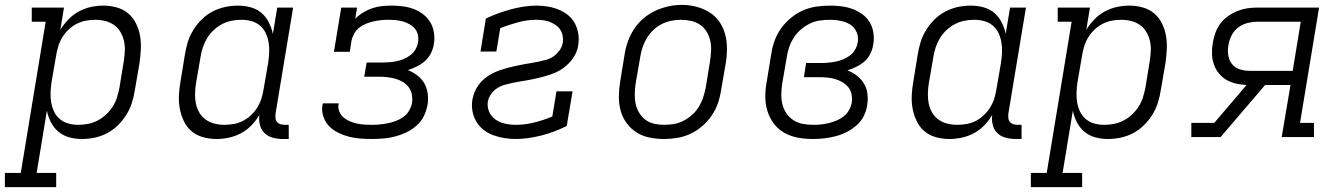

<svg xmlns="http://www.w3.org/2000/svg" viewBox="-67 -561 5487 786"><path d="M-47 205V147H18L120 -472H63V-530H195L180 -439Q194 -462 213.5 -482Q233 -502 256.5 -514.5Q280 -527 305.5 -532.5Q331 -538 356 -538Q384 -538 411 -530.5Q438 -523 458 -506Q478 -489 490 -464.5Q502 -440 506.5 -413.5Q511 -387 509.5 -358.5Q508 -330 504 -302L485 -192Q481 -166 473 -140.5Q465 -115 450.5 -91.5Q436 -68 415.5 -48Q395 -28 371 -15.5Q347 -3 320.5 2.5Q294 8 268 8Q241 8 216 1Q191 -6 172 -22Q153 -38 141.5 -60.5Q130 -83 125 -108L83 147H163V205ZM253 -50Q274 -50 294 -54Q314 -58 332.5 -67.5Q351 -77 367 -92Q383 -107 394.5 -125Q406 -143 412 -162.5Q418 -182 422 -202L440 -312Q443 -332 444 -353Q445 -374 440.5 -393.5Q436 -413 426 -430Q416 -447 400 -458.5Q384 -470 364 -475Q344 -480 323 -480Q304 -480 285 -476.5Q266 -473 248 -464Q230 -455 214.5 -440.5Q199 -426 188.5 -409Q178 -392 172 -373Q166 -354 163 -335L144 -225Q141 -204 140 -183Q139 -162 142.5 -142Q146 -122 154.5 -104Q163 -86 178 -73.5Q193 -61 212.5 -55.5Q232 -50 253 -50Z M819 8Q791 8 764 0.5Q737 -7 717 -24Q697 -41 685.5 -65.5Q674 -90 669 -116.5Q664 -143 665.5 -171.5Q667 -200 672 -228L690 -338Q694 -364 702 -389.5Q710 -415 724.5 -438.5Q739 -462 759.5 -482Q780 -502 804.5 -514.5Q829 -527 855 -532.5Q881 -538 907 -538Q934 -538 959.5 -531Q985 -524 1003.5 -508Q1022 -492 1033.5 -469.5Q1045 -447 1050 -422L1068 -530H1133L1061 -96Q1060 -86 1061 -77Q1062 -68 1067.5 -61.5Q1073 -55 1081.5 -52.5Q1090 -50 1099 -50H1115V8H1090Q1069 8 1049 2.5Q1029 -3 1015.5 -16.5Q1002 -30 997 -50Q992 -70 995 -91Q982 -68 962.5 -48Q943 -28 919.5 -15.5Q896 -3 870 2.5Q844 8 819 8ZM852 -50Q871 -50 890.5 -53.5Q910 -57 927.5 -66Q945 -75 960.5 -89.5Q976 -104 986.5 -121Q997 -138 1003 -157Q1009 -176 1012 -195L1031 -305Q1034 -326 1035 -347Q1036 -368 1032.5 -388Q1029 -408 1020.5 -426Q1012 -444 997 -456.5Q982 -469 962.5 -474.5Q943 -480 922 -480Q901 -480 881 -476Q861 -472 842.5 -462.5Q824 -453 808 -438Q792 -423 781 -405Q770 -387 763.5 -367.5Q757 -348 754 -328L735 -218Q732 -198 731.5 -177Q731 -156 735 -136.5Q739 -117 749 -100Q759 -83 775 -71.5Q791 -60 811 -55Q831 -50 852 -50Z M1455 8Q1431 8 1406.5 6Q1382 4 1359.5 -2Q1337 -8 1316 -18.5Q1295 -29 1279.5 -45.5Q1264 -62 1256.5 -85Q1249 -108 1253 -131Q1254 -133 1254 -134.5Q1254 -136 1255 -138H1319Q1319 -137 1319 -136Q1319 -135 1319 -134Q1316 -119 1322 -104.5Q1328 -90 1339 -80.5Q1350 -71 1364 -65Q1378 -59 1393 -55.5Q1408 -52 1423.5 -51Q1439 -50 1455 -50Q1471 -50 1487.5 -51.5Q1504 -53 1521 -56.5Q1538 -60 1554 -66Q1570 -72 1584.5 -82.5Q1599 -93 1608 -108.5Q1617 -124 1620 -141Q1622 -158 1619 -174.5Q1616 -191 1606 -204Q1596 -217 1582 -225.5Q1568 -234 1552 -238.5Q1536 -243 1519 -245Q1502 -247 1485 -247H1424L1434 -305H1494Q1509 -305 1524 -306Q1539 -307 1554.5 -310Q1570 -313 1584.5 -319Q1599 -325 1612 -334.5Q1625 -344 1633.5 -358Q1642 -372 1644 -387Q1647 -402 1644 -417Q1641 -432 1632 -443Q1623 -454 1610 -461.5Q1597 -469 1583 -473Q1569 -477 1553.5 -478.5Q1538 -480 1523 -480Q1508 -480 1493 -478.5Q1478 -477 1462.5 -473.5Q1447 -470 1432 -464Q1417 -458 1404 -448Q1391 -438 1383 -423.5Q1375 -409 1372 -394L1365 -349H1300L1330 -530H1395L1387 -484Q1402 -499 1420 -510Q1438 -521 1457.5 -527.5Q1477 -534 1496.5 -536Q1516 -538 1536 -538Q1559 -538 1582.5 -535Q1606 -532 1627 -524Q1648 -516 1666 -502Q1684 -488 1695 -469Q1706 -450 1709.5 -426.5Q1713 -403 1709 -380Q1706 -361 1697 -343Q1688 -325 1673 -311.5Q1658 -298 1639.5 -289Q1621 -280 1603 -274Q1623 -266 1641 -252.5Q1659 -239 1670 -220Q1681 -201 1684 -177.5Q1687 -154 1683 -131Q1679 -108 1668 -85.5Q1657 -63 1637.5 -46Q1618 -29 1595.5 -18.5Q1573 -8 1549.5 -2Q1526 4 1502 6Q1478 8 1455 8Z M2044 8Q2020 8 1996 4Q1972 0 1951 -8Q1930 -16 1912 -30Q1894 -44 1882.5 -64Q1871 -84 1867 -107Q1863 -130 1867 -154Q1870 -170 1876.5 -185.5Q1883 -201 1893.5 -215Q1904 -229 1917.5 -240Q1931 -251 1946 -259Q1961 -267 1977 -272.5Q1993 -278 2009 -282.5Q2025 -287 2041 -290.5Q2057 -294 2073 -297Q2089 -300 2105 -302.5Q2121 -305 2137.5 -308.5Q2154 -312 2170 -316.5Q2186 -321 2200 -331Q2214 -341 2224 -355.5Q2234 -370 2237 -386Q2239 -400 2236.5 -414Q2234 -428 2226.5 -439.5Q2219 -451 2208 -458.5Q2197 -466 2184.5 -471Q2172 -476 2157.5 -478Q2143 -480 2129 -480Q2092 -480 2054.5 -470Q2017 -460 1981 -446L1965 -350H1900L1922 -485Q1947 -497 1973 -506.5Q1999 -516 2025 -523Q2051 -530 2078 -534Q2105 -538 2131 -538Q2154 -538 2177 -534Q2200 -530 2220.5 -521.5Q2241 -513 2258.5 -499Q2276 -485 2286.5 -465Q2297 -445 2300.5 -422Q2304 -399 2300 -376Q2298 -360 2291 -344.5Q2284 -329 2273.5 -315.5Q2263 -302 2250 -291Q2237 -280 2222 -271.5Q2207 -263 2191 -257.5Q2175 -252 2159 -247.5Q2143 -243 2127 -239.5Q2111 -236 2095 -233Q2079 -230 2062.5 -227.5Q2046 -225 2030 -221.5Q2014 -218 1998 -213.5Q1982 -209 1967.5 -199.5Q1953 -190 1943 -175.5Q1933 -161 1930 -145Q1928 -130 1931.5 -115.5Q1935 -101 1943 -90Q1951 -79 1962.5 -71Q1974 -63 1987.5 -58.5Q2001 -54 2016 -52Q2031 -50 2045 -50Q2082 -50 2120 -59.5Q2158 -69 2194 -84L2211 -187H2277L2253 -45Q2228 -33 2202 -23Q2176 -13 2150 -6.5Q2124 0 2097 4Q2070 8 2044 8Z M2651 8Q2621 8 2591.5 2Q2562 -4 2538 -19.5Q2514 -35 2497.5 -58Q2481 -81 2473.5 -109Q2466 -137 2466.5 -167.5Q2467 -198 2472 -228L2490 -338Q2494 -365 2503.5 -391.5Q2513 -418 2529 -442.5Q2545 -467 2567.5 -486Q2590 -505 2616 -517Q2642 -529 2669.5 -535Q2697 -541 2724 -541Q2755 -541 2783.5 -533.5Q2812 -526 2836.5 -511Q2861 -496 2877.5 -472.5Q2894 -449 2901.5 -421Q2909 -393 2909 -362.5Q2909 -332 2904 -302L2885 -192Q2881 -165 2872 -138.5Q2863 -112 2846.5 -88Q2830 -64 2807.5 -44.5Q2785 -25 2759 -13Q2733 -1 2705.5 3.5Q2678 8 2651 8ZM2652 -50Q2673 -50 2693 -53.5Q2713 -57 2732 -67Q2751 -77 2767 -91.5Q2783 -106 2794 -124Q2805 -142 2811.5 -162Q2818 -182 2822 -202L2840 -312Q2843 -333 2844 -354Q2845 -375 2840.5 -394.5Q2836 -414 2825.5 -431.5Q2815 -449 2798.5 -460Q2782 -471 2762 -475.5Q2742 -480 2721 -480Q2701 -480 2681 -476Q2661 -472 2642 -462.5Q2623 -453 2607.5 -438Q2592 -423 2581 -405Q2570 -387 2563.5 -367.5Q2557 -348 2554 -328L2535 -218Q2532 -198 2531.5 -177Q2531 -156 2535 -136.5Q2539 -117 2549.5 -99.5Q2560 -82 2575.5 -70.5Q2591 -59 2611 -54.5Q2631 -50 2652 -50Z M3260 8Q3229 8 3199 2.5Q3169 -3 3143.5 -17.5Q3118 -32 3100.5 -55.5Q3083 -79 3074.5 -107Q3066 -135 3066 -166Q3066 -197 3072 -228L3090 -338Q3094 -366 3103.5 -393Q3113 -420 3130 -444Q3147 -468 3170.5 -487.5Q3194 -507 3220.5 -518.5Q3247 -530 3275 -534Q3303 -538 3331 -538Q3355 -538 3378.5 -535Q3402 -532 3423.5 -524Q3445 -516 3463.5 -502.5Q3482 -489 3493.5 -469.5Q3505 -450 3508.5 -426.5Q3512 -403 3508 -379Q3505 -360 3496.5 -342Q3488 -324 3473 -310.5Q3458 -297 3439.5 -288Q3421 -279 3402 -273Q3423 -265 3440.5 -251.5Q3458 -238 3469.5 -219.5Q3481 -201 3484 -177.5Q3487 -154 3483 -131Q3480 -108 3469 -86Q3458 -64 3439 -47.5Q3420 -31 3398 -20Q3376 -9 3352.5 -3Q3329 3 3306 5.5Q3283 8 3260 8ZM3262 -50Q3278 -50 3293.5 -51.5Q3309 -53 3325.5 -57Q3342 -61 3357.5 -67.5Q3373 -74 3386.5 -84.5Q3400 -95 3408.5 -110Q3417 -125 3420 -141Q3422 -158 3419 -174.5Q3416 -191 3406 -203.5Q3396 -216 3381.5 -224.5Q3367 -233 3351.5 -237.5Q3336 -242 3319 -243.5Q3302 -245 3284 -245H3224L3233 -303H3294Q3309 -303 3324 -304.5Q3339 -306 3354.5 -309Q3370 -312 3384.5 -318Q3399 -324 3412 -333.5Q3425 -343 3433.5 -357.5Q3442 -372 3444 -387Q3447 -401 3444 -415.5Q3441 -430 3433 -441.5Q3425 -453 3413.5 -460.5Q3402 -468 3388.5 -472Q3375 -476 3360 -478Q3345 -480 3330 -480Q3310 -480 3289 -477Q3268 -474 3248.5 -464.5Q3229 -455 3212 -440.5Q3195 -426 3183 -407.5Q3171 -389 3164 -369Q3157 -349 3154 -328L3135 -218Q3132 -197 3131.5 -175.5Q3131 -154 3136 -134Q3141 -114 3152.5 -97Q3164 -80 3181 -69Q3198 -58 3219 -54Q3240 -50 3262 -50Z M3819 8Q3791 8 3764 0.5Q3737 -7 3717 -24Q3697 -41 3685.5 -65.5Q3674 -90 3669 -116.5Q3664 -143 3665.5 -171.5Q3667 -200 3672 -228L3690 -338Q3694 -364 3702 -389.5Q3710 -415 3724.5 -438.5Q3739 -462 3759.5 -482Q3780 -502 3804.5 -514.5Q3829 -527 3855 -532.5Q3881 -538 3907 -538Q3934 -538 3959.5 -531Q3985 -524 4003.5 -508Q4022 -492 4033.5 -469.5Q4045 -447 4050 -422L4068 -530H4133L4061 -96Q4060 -86 4061 -77Q4062 -68 4067.5 -61.5Q4073 -55 4081.5 -52.5Q4090 -50 4099 -50H4115V8H4090Q4069 8 4049 2.5Q4029 -3 4015.5 -16.5Q4002 -30 3997 -50Q3992 -70 3995 -91Q3982 -68 3962.5 -48Q3943 -28 3919.5 -15.5Q3896 -3 3870 2.5Q3844 8 3819 8ZM3852 -50Q3871 -50 3890.5 -53.5Q3910 -57 3927.5 -66Q3945 -75 3960.5 -89.5Q3976 -104 3986.5 -121Q3997 -138 4003 -157Q4009 -176 4012 -195L4031 -305Q4034 -326 4035 -347Q4036 -368 4032.5 -388Q4029 -408 4020.5 -426Q4012 -444 3997 -456.5Q3982 -469 3962.5 -474.5Q3943 -480 3922 -480Q3901 -480 3881 -476Q3861 -472 3842.5 -462.5Q3824 -453 3808 -438Q3792 -423 3781 -405Q3770 -387 3763.5 -367.5Q3757 -348 3754 -328L3735 -218Q3732 -198 3731.5 -177Q3731 -156 3735 -136.5Q3739 -117 3749 -100Q3759 -83 3775 -71.5Q3791 -60 3811 -55Q3831 -50 3852 -50Z M4153 205V147H4218L4320 -472H4263V-530H4395L4380 -439Q4394 -462 4413.5 -482Q4433 -502 4456.5 -514.5Q4480 -527 4505.5 -532.5Q4531 -538 4556 -538Q4584 -538 4611 -530.5Q4638 -523 4658 -506Q4678 -489 4690 -464.5Q4702 -440 4706.5 -413.5Q4711 -387 4709.5 -358.5Q4708 -330 4704 -302L4685 -192Q4681 -166 4673 -140.5Q4665 -115 4650.5 -91.5Q4636 -68 4615.5 -48Q4595 -28 4571 -15.5Q4547 -3 4520.5 2.5Q4494 8 4468 8Q4441 8 4416 1Q4391 -6 4372 -22Q4353 -38 4341.5 -60.5Q4330 -83 4325 -108L4283 147H4363V205ZM4453 -50Q4474 -50 4494 -54Q4514 -58 4532.5 -67.5Q4551 -77 4567 -92Q4583 -107 4594.5 -125Q4606 -143 4612 -162.5Q4618 -182 4622 -202L4640 -312Q4643 -332 4644 -353Q4645 -374 4640.5 -393.5Q4636 -413 4626 -430Q4616 -447 4600 -458.5Q4584 -470 4564 -475Q4544 -480 4523 -480Q4504 -480 4485 -476.5Q4466 -473 4448 -464Q4430 -455 4414.5 -440.5Q4399 -426 4388.5 -409Q4378 -392 4372 -373Q4366 -354 4363 -335L4344 -225Q4341 -204 4340 -183Q4339 -162 4342.5 -142Q4346 -122 4354.5 -104Q4363 -86 4378 -73.5Q4393 -61 4412.5 -55.5Q4432 -50 4453 -50Z M4810 0V-58H4904L5036 -213Q5014 -214 4992.5 -219Q4971 -224 4953 -234.5Q4935 -245 4922 -261.5Q4909 -278 4902 -298.5Q4895 -319 4894.5 -341.5Q4894 -364 4898 -386Q4901 -406 4908.5 -426.5Q4916 -447 4929 -464.5Q4942 -482 4960.5 -495Q4979 -508 4999 -516Q5019 -524 5039.5 -527Q5060 -530 5081 -530H5333L5255 -58H5312V0H5180L5216 -213H5112L4930 0ZM5048 -271H5225L5258 -472H5081Q5061 -472 5040.5 -467Q5020 -462 5002.5 -449Q4985 -436 4975 -416.5Q4965 -397 4962 -377Q4958 -356 4961 -335.5Q4964 -315 4976 -299.5Q4988 -284 5007.5 -277.5Q5027 -271 5048 -271Z"/></svg>

Font: Iosevka Slab Light Extended
Style: Italic
Weight: 300
Width: 7
Italic angle: -9°
Monospace: yes
Designer: Belleve Invis
Foundry: Belleve Invis
Version: Version 11.1.0; ttfautohint (v1.8.3)